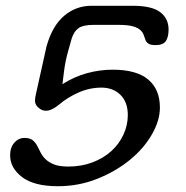

<svg xmlns="http://www.w3.org/2000/svg" viewBox="-20 -631 643 664"><path d="M439 -611Q505 -611 534 -589Q563 -567 563 -529Q563 -503 553.5 -489Q544 -475 518 -475Q501 -475 493.5 -480Q486 -485 483 -493Q480 -501 477 -510Q474 -519 465.5 -527Q457 -535 439.5 -540Q422 -545 389 -545H304Q268 -545 252 -534Q236 -523 228 -498L217 -459Q212 -442 208 -423.5Q204 -405 201.5 -385Q199 -365 196 -340Q237 -366 281 -378Q325 -390 370 -390Q452 -390 492.5 -356Q533 -322 533 -259Q533 -214 505 -165.5Q477 -117 428.5 -77.5Q380 -38 316 -12.5Q252 13 180 13Q98 13 56.5 -18.5Q15 -50 15 -94Q15 -121 29.5 -137.5Q44 -154 65 -154Q83 -154 92.5 -146.5Q102 -139 108 -128Q114 -117 120 -104.5Q126 -92 137 -81Q148 -70 166.5 -62.5Q185 -55 216 -55Q262 -55 300 -69.5Q338 -84 365 -108.5Q392 -133 407 -165.5Q422 -198 422 -233Q422 -278 396.5 -303Q371 -328 331 -328Q290 -328 251.5 -311Q213 -294 184 -269Q158 -248 139 -248Q128 -248 119 -254Q101 -266 101 -283Q101 -288 102 -294.5Q103 -301 105 -309L141 -471Q161 -542 202 -576.5Q243 -611 296 -611Z"/></svg>

Font: Sofadi One
Style: Regular
Weight: 400
Designer: Botjo Nikoltchev
Foundry: Botjo Nikoltchev
Version: Version 1.002